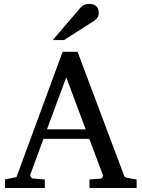

<svg xmlns="http://www.w3.org/2000/svg" viewBox="-20 -948 714 968"><path d="M431.2 0V-43L488.8 -47.9Q493.7 -47.9 497.1 -54.4Q500.5 -61 499 -64.9L430.2 -248H199.2L132.8 -67.9Q131.8 -64.9 132.8 -61.5Q133.8 -58.1 136.2 -54.9Q138.7 -51.8 141.6 -49.8Q144.5 -47.9 147 -47.9L206.1 -43V0H4.9V-43L63 -55.2L295.9 -687H371.1L603 -69.8Q606.4 -59.6 609.6 -56.2Q612.8 -52.7 624 -50.8L668.9 -43V0ZM314 -558.1 216.8 -295.9H412.1ZM478 -883.3Q478 -869.6 471.4 -859.9Q464.8 -850.1 455.1 -843.3L302.7 -746.1H246.1L378.9 -901.4Q384.8 -907.7 389.6 -912.8Q394.5 -918 400.4 -921.4Q406.2 -924.8 413.8 -926.5Q421.4 -928.2 432.1 -928.2Q445.3 -928.2 454.1 -924.1Q462.9 -919.9 468.3 -913.6Q473.6 -907.2 475.8 -899.2Q478 -891.1 478 -883.3Z"/></svg>

Font: Tagmukay Beta
Style: Regular
Weight: 400
Designer: Peter Martin
Foundry: SIL International
Version: Version 2.000; dev 82b92eM